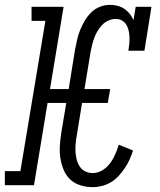

<svg xmlns="http://www.w3.org/2000/svg" viewBox="-40 -763 660 791"><path d="M342 8Q316 8 291.5 0.5Q267 -7 249.5 -23.5Q232 -40 222.5 -62.5Q213 -85 209 -110Q205 -135 206.5 -161Q208 -187 212 -213L233 -339H156L100 0H-20V-58H44L147 -677H90V-735H222L166 -396H243L269 -558Q273 -578 277.5 -598.5Q282 -619 290 -639Q298 -659 309 -677.5Q320 -696 335.5 -711.5Q351 -727 371.5 -735Q392 -743 413 -743Q429 -743 444.5 -739Q460 -735 472.5 -726.5Q485 -718 494.5 -706Q504 -694 510 -680L519 -735H584L555 -554H489Q491 -568 492.5 -582Q494 -596 493.5 -610Q493 -624 490 -637Q487 -650 480.5 -661Q474 -672 462.5 -678.5Q451 -685 437 -685Q422 -685 407 -678.5Q392 -672 381 -660.5Q370 -649 362 -635.5Q354 -622 348.5 -607.5Q343 -593 339.5 -578Q336 -563 333 -548L308 -396H414L404 -339H298L276 -203Q273 -187 271.5 -170.5Q270 -154 271 -137.5Q272 -121 276 -105.5Q280 -90 288.5 -77Q297 -64 311 -57Q325 -50 342 -50Q355 -50 368.5 -55Q382 -60 393.5 -69.5Q405 -79 413.5 -90.5Q422 -102 428.5 -114.5Q435 -127 440 -140Q445 -153 449 -167L508 -143Q502 -124 494 -106Q486 -88 474.5 -71Q463 -54 449 -38.5Q435 -23 417.5 -12.5Q400 -2 380.5 3Q361 8 342 8Z"/></svg>

Font: Iosevka Curly Slab LtEx
Style: Italic
Weight: 300
Width: 7
Italic angle: -9°
Monospace: yes
Designer: Belleve Invis
Foundry: Belleve Invis
Version: Version 11.1.0; ttfautohint (v1.8.3)